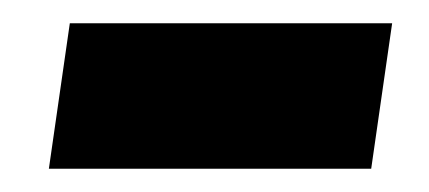

<svg xmlns="http://www.w3.org/2000/svg" viewBox="-20 -388 369 165"><path d="M317 -368 299 -243H22L40 -368Z"/></svg>

Font: Pathway Extreme 8pt Thin 12pt Black
Style: Italic
Weight: 900
Italic angle: -8°
Version: Version 1.001;gftools[0.9.26]